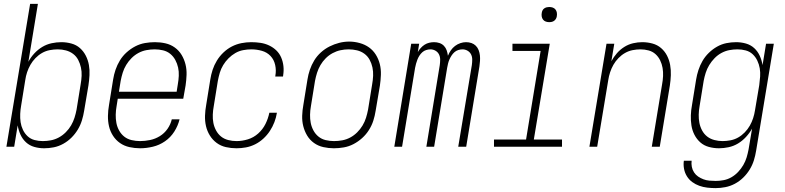

<svg xmlns="http://www.w3.org/2000/svg" viewBox="-20 -755 4040 988"><path d="M207 8Q181 8 156.5 1Q132 -6 114 -22.5Q96 -39 85.5 -62Q75 -85 71 -110L53 0H13L135 -735H175L126 -437Q138 -460 156.5 -480Q175 -500 197.5 -513.5Q220 -527 245.5 -532.5Q271 -538 296 -538Q322 -538 347.5 -531Q373 -524 391.5 -507.5Q410 -491 421.5 -468.5Q433 -446 437.5 -420.5Q442 -395 440.5 -368Q439 -341 435 -315L413 -185Q409 -160 401.5 -135.5Q394 -111 380.5 -88.5Q367 -66 348 -47Q329 -28 305.5 -15Q282 -2 257 3Q232 8 207 8ZM200 -29Q221 -29 242 -33Q263 -37 282.5 -47.5Q302 -58 318.5 -74.5Q335 -91 346 -110Q357 -129 363.5 -149.5Q370 -170 374 -191L395 -321Q399 -343 400 -365Q401 -387 396.5 -407.5Q392 -428 382.5 -446.5Q373 -465 356.5 -477.5Q340 -490 319.5 -495.5Q299 -501 277 -501Q257 -501 236 -497Q215 -493 196.5 -482.5Q178 -472 162.5 -456Q147 -440 136.5 -421.5Q126 -403 119.5 -383.5Q113 -364 110 -343L89 -213Q85 -191 84 -169Q83 -147 86 -126.5Q89 -106 98 -87Q107 -68 122 -54Q137 -40 157.5 -34.5Q178 -29 200 -29Z M701 8Q673 8 646 2Q619 -4 597.5 -19Q576 -34 561.5 -56.5Q547 -79 541 -105Q535 -131 535.5 -159Q536 -187 541 -215L562 -345Q566 -371 574.5 -396Q583 -421 597 -444Q611 -467 631.5 -485.5Q652 -504 676 -516.5Q700 -529 726 -533.5Q752 -538 777 -538Q805 -538 831.5 -532Q858 -526 879.5 -510.5Q901 -495 914.5 -472.5Q928 -450 934.5 -424Q941 -398 940 -370Q939 -342 935 -315L923 -247H586L580 -209Q576 -187 575.5 -165Q575 -143 579 -122Q583 -101 593.5 -82.5Q604 -64 620 -51.5Q636 -39 657.5 -34Q679 -29 701 -29Q726 -29 752.5 -34.5Q779 -40 802.5 -54.5Q826 -69 842 -92Q858 -115 864 -141H904Q896 -108 877 -78Q858 -48 829 -28Q800 -8 766.5 0Q733 8 701 8ZM889 -283 895 -321Q899 -343 900 -365Q901 -387 896.5 -407.5Q892 -428 882 -446.5Q872 -465 856 -478Q840 -491 819 -496Q798 -501 776 -501Q755 -501 733.5 -497Q712 -493 692.5 -482.5Q673 -472 657 -456Q641 -440 629.5 -421Q618 -402 611.5 -381Q605 -360 601 -339L592 -283Z M1197 8Q1169 8 1142.5 2Q1116 -4 1095 -19.5Q1074 -35 1060 -57.5Q1046 -80 1040 -106Q1034 -132 1035 -160Q1036 -188 1041 -215L1062 -345Q1066 -371 1074 -395.5Q1082 -420 1096 -443Q1110 -466 1130 -485Q1150 -504 1173.5 -516Q1197 -528 1222.5 -533Q1248 -538 1273 -538Q1297 -538 1320.5 -534.5Q1344 -531 1365 -521Q1386 -511 1402 -495.5Q1418 -480 1427 -459Q1436 -438 1438.5 -414.5Q1441 -391 1437 -367Q1437 -366 1437 -364.5Q1437 -363 1436 -361H1396Q1397 -362 1397 -363.5Q1397 -365 1397 -366Q1402 -393 1396 -420.5Q1390 -448 1372 -467Q1354 -486 1327.5 -493.5Q1301 -501 1273 -501Q1253 -501 1231.5 -497Q1210 -493 1191 -482Q1172 -471 1156 -455Q1140 -439 1128.5 -420Q1117 -401 1111 -380.5Q1105 -360 1101 -339L1080 -209Q1076 -188 1075 -165.5Q1074 -143 1078 -122.5Q1082 -102 1092 -83.5Q1102 -65 1117.5 -52.5Q1133 -40 1154 -34.5Q1175 -29 1197 -29Q1226 -29 1255.5 -38Q1285 -47 1308.5 -68Q1332 -89 1346 -117Q1360 -145 1366 -175H1405Q1401 -150 1392 -126.5Q1383 -103 1369 -81.5Q1355 -60 1335.5 -42Q1316 -24 1293 -12.5Q1270 -1 1245.5 3.5Q1221 8 1197 8Z M1698 8Q1671 8 1644 2Q1617 -4 1595.5 -19.5Q1574 -35 1560.5 -57.5Q1547 -80 1540.5 -106Q1534 -132 1535 -160Q1536 -188 1541 -215L1562 -345Q1566 -371 1574.5 -396Q1583 -421 1597 -444Q1611 -467 1631.5 -485.5Q1652 -504 1676 -516Q1700 -528 1725.5 -534.5Q1751 -541 1777 -541Q1804 -541 1831 -533.5Q1858 -526 1879 -511Q1900 -496 1914 -473.5Q1928 -451 1934.5 -425Q1941 -399 1940 -370.5Q1939 -342 1935 -315L1913 -185Q1909 -159 1901 -134Q1893 -109 1878.5 -86Q1864 -63 1843.5 -44.5Q1823 -26 1799 -13.5Q1775 -1 1749 3.5Q1723 8 1698 8ZM1699 -29Q1720 -29 1741.5 -33Q1763 -37 1782.5 -47.5Q1802 -58 1818 -74Q1834 -90 1845.5 -109Q1857 -128 1863.5 -149Q1870 -170 1874 -191L1895 -321Q1899 -343 1900 -365Q1901 -387 1896.5 -408Q1892 -429 1882 -447.5Q1872 -466 1855 -478.5Q1838 -491 1817 -496Q1796 -501 1774 -501Q1753 -501 1732 -496.5Q1711 -492 1691.5 -481.5Q1672 -471 1656 -455Q1640 -439 1629 -420Q1618 -401 1611.5 -380.5Q1605 -360 1601 -339L1580 -209Q1576 -187 1575.5 -165Q1575 -143 1579 -122.5Q1583 -102 1593 -83.5Q1603 -65 1619 -52Q1635 -39 1656 -34Q1677 -29 1699 -29Z M2009 0 2096 -530H2137L2130 -487Q2136 -498 2145 -508Q2154 -518 2165 -525Q2176 -532 2188.5 -535Q2201 -538 2214 -538Q2228 -538 2241.5 -533.5Q2255 -529 2264.5 -519Q2274 -509 2278.5 -496Q2283 -483 2285 -468Q2291 -483 2300 -496Q2309 -509 2321.5 -518.5Q2334 -528 2349 -533Q2364 -538 2378 -538Q2393 -538 2406 -533.5Q2419 -529 2428.5 -519.5Q2438 -510 2443 -497Q2448 -484 2449.5 -470Q2451 -456 2450 -441.5Q2449 -427 2447 -413L2379 0H2338L2408 -420Q2410 -434 2410 -448.5Q2410 -463 2404 -475Q2398 -487 2386 -494Q2374 -501 2360 -501Q2349 -501 2338 -497.5Q2327 -494 2318.5 -486.5Q2310 -479 2303.5 -469Q2297 -459 2292.5 -448.5Q2288 -438 2285.5 -427.5Q2283 -417 2281 -406L2214 0H2174L2243 -420Q2245 -434 2245 -448.5Q2245 -463 2239 -475Q2233 -487 2221 -494Q2209 -501 2195 -501Q2184 -501 2173 -497.5Q2162 -494 2153.5 -486.5Q2145 -479 2138.5 -469Q2132 -459 2128 -448.5Q2124 -438 2121 -427.5Q2118 -417 2116 -406L2049 0Z M2522 0V-37H2687L2762 -493H2617V-530H2809L2727 -37H2872V0ZM2806 -641Q2797 -641 2788.5 -644Q2780 -647 2774.5 -654Q2769 -661 2767.5 -670.5Q2766 -680 2768 -690Q2769 -696 2772 -702Q2775 -708 2781 -712Q2787 -716 2793.5 -717.5Q2800 -719 2806 -719Q2816 -719 2824.5 -716Q2833 -713 2838.5 -706Q2844 -699 2845.5 -689.5Q2847 -680 2845 -670Q2844 -664 2840.5 -658Q2837 -652 2831.5 -648Q2826 -644 2819.5 -642.5Q2813 -641 2806 -641Z M3013 0 3101 -530H3141L3126 -440Q3138 -462 3154.5 -481Q3171 -500 3192.5 -513.5Q3214 -527 3238 -532.5Q3262 -538 3285 -538Q3312 -538 3337.5 -531Q3363 -524 3382 -507.5Q3401 -491 3412.5 -468.5Q3424 -446 3428.5 -420.5Q3433 -395 3432 -368Q3431 -341 3427 -315L3375 0H3334L3387 -321Q3391 -342 3392 -363.5Q3393 -385 3389.5 -405.5Q3386 -426 3377 -444.5Q3368 -463 3353 -476.5Q3338 -490 3317.5 -495.5Q3297 -501 3276 -501Q3256 -501 3235.5 -497Q3215 -493 3196.5 -482.5Q3178 -472 3162.5 -456Q3147 -440 3136.5 -421.5Q3126 -403 3119.5 -383Q3113 -363 3110 -343L3053 0Z M3663 213Q3641 213 3619.5 210.5Q3598 208 3578.5 201Q3559 194 3542.5 182Q3526 170 3515 152.5Q3504 135 3500 114Q3496 93 3499 72H3539Q3537 88 3540 103.5Q3543 119 3551.5 132Q3560 145 3572.5 153.5Q3585 162 3599.5 167.5Q3614 173 3630 174.5Q3646 176 3663 176Q3683 176 3704 172Q3725 168 3744 157Q3763 146 3778.5 129.5Q3794 113 3805 94Q3816 75 3822 55Q3828 35 3832 14L3850 -93Q3837 -70 3818.5 -50Q3800 -30 3777.5 -16.5Q3755 -3 3729.5 2.5Q3704 8 3680 8Q3653 8 3627.5 1Q3602 -6 3583.5 -22.5Q3565 -39 3553.5 -61.5Q3542 -84 3538 -109.5Q3534 -135 3535 -162Q3536 -189 3541 -215L3562 -345Q3566 -370 3574 -394.5Q3582 -419 3595 -441.5Q3608 -464 3627.5 -483Q3647 -502 3670 -515Q3693 -528 3718 -533Q3743 -538 3768 -538Q3794 -538 3818.5 -531Q3843 -524 3861 -507.5Q3879 -491 3889.5 -468Q3900 -445 3904 -420L3922 -530H3962L3871 20Q3867 45 3859.5 69.5Q3852 94 3838 117Q3824 140 3804.5 159Q3785 178 3761.5 190.5Q3738 203 3712.5 208Q3687 213 3663 213ZM3698 -29Q3718 -29 3739 -33Q3760 -37 3778.5 -47.5Q3797 -58 3812.5 -74Q3828 -90 3838.5 -108.5Q3849 -127 3855.5 -147Q3862 -167 3865 -187L3887 -317Q3890 -339 3891.5 -361Q3893 -383 3889.5 -403.5Q3886 -424 3877 -443Q3868 -462 3853 -476Q3838 -490 3817.5 -495.5Q3797 -501 3775 -501Q3754 -501 3733 -497Q3712 -493 3692.5 -482.5Q3673 -472 3657 -455.5Q3641 -439 3629.5 -420Q3618 -401 3611.5 -380.5Q3605 -360 3601 -339L3580 -209Q3576 -187 3575.5 -165Q3575 -143 3579 -122.5Q3583 -102 3593 -83.5Q3603 -65 3619 -52.5Q3635 -40 3656 -34.5Q3677 -29 3698 -29Z"/></svg>

Font: Iosevka Curly XLtObl
Style: Regular
Weight: 200
Italic angle: -9°
Monospace: yes
Designer: Belleve Invis
Foundry: Belleve Invis
Version: Version 11.1.0; ttfautohint (v1.8.3)